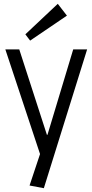

<svg xmlns="http://www.w3.org/2000/svg" viewBox="-20 -799 485 1007"><path d="M135 174 200 -21 195 24 8 -540H81L226 -92H229L364 -540H437L210 188ZM331 -717 138 -586 113 -619 283 -779Z"/></svg>

Font: Pathway Extreme SemiCondensed Light
Style: Regular
Weight: 300
Width: 4
Version: Version 1.001;gftools[0.9.26]